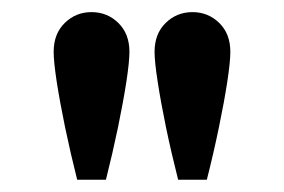

<svg xmlns="http://www.w3.org/2000/svg" viewBox="-20 -767 469 317"><path d="M154.9 -470.3H107.4Q96.2 -514.8 87.4 -557.1Q78.7 -599.4 73.6 -632.3Q68.6 -665.2 68.6 -681.5Q68.6 -711.2 86.9 -729.1Q105.2 -747 131.1 -747Q157.1 -747 175.4 -729.1Q193.7 -711.2 193.7 -681.5Q193.7 -665.2 188.7 -632.3Q183.6 -599.4 174.9 -557.1Q166.1 -514.8 154.9 -470.3ZM321.5 -470.3H274.1Q262.8 -514.8 254 -557.1Q245.3 -599.4 240.3 -632.3Q235.2 -665.2 235.2 -681.5Q235.2 -711.2 253.5 -729.1Q271.8 -747 297.8 -747Q323.7 -747 342 -729.1Q360.3 -711.2 360.3 -681.5Q360.3 -665.2 355.3 -632.3Q350.3 -599.4 341.5 -557.1Q332.8 -514.8 321.5 -470.3Z"/></svg>

Font: Wix Madefor Display
Style: Regular
Weight: 400
Designer: Dalton Maag Ltd
Foundry: Dalton Maag Ltd
Version: Version 3.100